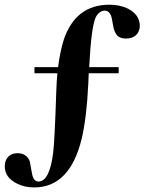

<svg xmlns="http://www.w3.org/2000/svg" viewBox="-79 -616 621 826"><path d="M300.8 -254.9Q302.7 -286.1 302.7 -300.8H431.6V-327.1H304.7Q313.5 -500 333 -542Q347.7 -569.3 371.1 -570.3Q395.5 -570.3 402.3 -535.2Q403.3 -529.3 405.3 -518.6Q412.1 -470.7 431.6 -458Q444.3 -450.2 461.9 -450.2Q506.8 -450.2 519.5 -486.3Q522.5 -495.1 522.5 -503.9Q522.5 -553.7 468.8 -580.1Q434.6 -595.7 391.6 -595.7Q248 -595.7 196.3 -448.2Q179.7 -396.5 170.9 -327.1H69.3V-300.8H168Q165 -275.4 163.1 -222.7Q156.2 -8.8 149.4 43.9Q133.8 164.1 86.9 165Q64.5 165 58.6 129.9Q49.8 81.1 48.8 77.1Q35.2 43.9 -2 43Q-43 43 -55.7 79.1Q-58.6 89.8 -58.6 99.6Q-58.6 147.5 -5.9 173.8Q27.3 190.4 67.4 190.4Q221.7 190.4 272.5 -19.5Q293.9 -110.4 300.8 -254.9Z"/></svg>

Font: Abhaya Libre ExtraBold
Style: Regular
Weight: 800
Designer: Pushpananda Ekanayake, Sol Matas, Pathum Egodawatta
Foundry: Mooniak
Version: Version 1.050 ; ttfautohint (v1.6)